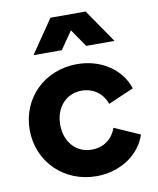

<svg xmlns="http://www.w3.org/2000/svg" viewBox="-90 -880 791 962"><g transform="rotate(-10 305.5 -399.0)"><path d="M323 12C447 12 547 -58 578 -155L448 -212C429 -157 383 -123 323 -123C244 -123 188 -185 188 -273C188 -361 244 -423 323 -423C382 -423 429 -389 448 -334L578 -390C545 -491 445 -558 323 -558C158 -558 33 -436 33 -274C33 -111 159 12 323 12ZM117 -640H261L323 -730L385 -640H529L412 -810H233Z"/></g></svg>

Font: Mluvka ExtraBold
Style: Regular
Weight: 800
Designer: Modified by Jiří Krblich, Original typeface by Gumpita Rahayu
Foundry: Gumpita Rahayu & Jiří Krblich
Version: Version 2.000;Glyphs 3.1.1 (3134)